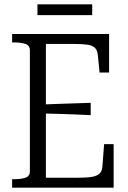

<svg xmlns="http://www.w3.org/2000/svg" viewBox="-20 -867 590 887"><path d="M505 -201V0H36V-39H46Q77 -39 97.5 -46Q118 -53 118 -75V-635Q118 -657 97.5 -664Q77 -671 46 -671H36V-710H484V-532H440L432 -612Q430 -634 419 -645.5Q408 -657 384 -660.5Q360 -664 320 -664H192V-46H341Q370 -46 391 -48Q412 -50 425.5 -56Q439 -62 445.5 -72Q452 -82 453 -98L461 -201ZM168 -384Q208 -386 246.5 -387Q285 -388 323 -389.5Q361 -391 399 -392V-335Q361 -337 323 -338.5Q285 -340 246.5 -341Q208 -342 168 -343ZM153 -847H406V-797H153Z"/></svg>

Font: Roboto Serif 28pt Condensed Light
Style: Regular
Weight: 300
Width: 3
Designer: Greg Gazdowicz
Foundry: Commercial Type
Version: Version 1.008